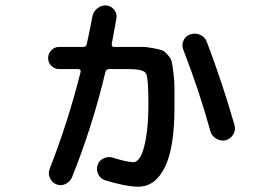

<svg xmlns="http://www.w3.org/2000/svg" viewBox="-20 -663 1040 727"><path d="M776.4 -167Q734.4 -319.3 673.8 -475.6Q667 -493.2 675.3 -510.7Q683.6 -528.3 702.1 -533.2Q720.7 -539.1 738.8 -530.8Q756.8 -522.5 763.7 -502.9Q822.3 -348.6 868.2 -188.5Q873 -169.9 862.8 -153.3Q852.5 -136.7 834 -131.8Q815.4 -127.9 798.3 -138.2Q781.2 -148.4 776.4 -167ZM204.1 -401.4Q187.5 -401.4 174.8 -413.6Q162.1 -425.8 162.1 -442.9Q162.1 -460 174.3 -472.7Q186.5 -485.4 204.1 -485.4H295.9Q306.6 -485.4 308.6 -496.1Q320.3 -549.8 330.1 -601.6Q334 -620.1 349.1 -631.8Q364.3 -643.6 382.8 -642.6Q400.4 -640.6 412.1 -626.5Q423.8 -612.3 420.9 -593.8Q419.9 -587.9 403.3 -497.1Q401.4 -485.4 412.1 -485.4H456.1Q497.1 -485.4 516.6 -485.4Q536.1 -485.4 561 -480.5Q585.9 -475.6 594.7 -472.2Q603.5 -468.8 615.7 -454.6Q627.9 -440.4 630.4 -428.7Q632.8 -417 636.7 -386.7Q640.6 -356.4 640.6 -331.1Q640.6 -305.7 640.6 -255.9Q640.6 -102.5 604 -29.3Q567.4 43.9 503.9 43.9Q457 43.9 377.9 19.5Q360.4 13.7 352.1 -2.9Q343.8 -19.5 349.6 -38.1Q354.5 -54.7 371.6 -63Q388.7 -71.3 406.2 -66.4Q458 -49.8 485.4 -48.8Q499 -48.8 511.7 -69.8Q524.4 -90.8 533.2 -143.1Q542 -195.3 542 -269.5Q542 -367.2 533.2 -384.3Q524.4 -401.4 468.8 -401.4H393.6Q381.8 -401.4 378.9 -389.6Q331.1 -187.5 252.9 7.8Q246.1 24.4 229 33.2Q211.9 42 194.3 35.2Q177.7 29.3 169.4 11.7Q161.1 -5.9 168 -23.4Q238.3 -203.1 285.2 -390.6Q287.1 -400.4 276.4 -401.4Z"/></svg>

Font: Rounded-X Mgen+ 1mn medium
Style: Regular
Weight: 500
Designer: [Source Han Sans]
Ryoko NISHIZUKA  (kana & ideographs); Paul D. Hunt (Latin, Greek & Cyrillic); Wenlong ZHANG  (bopomofo
Version: Version 1.059.20150602